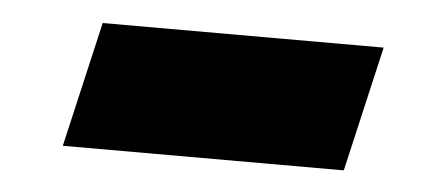

<svg xmlns="http://www.w3.org/2000/svg" viewBox="-28 -400 590 258"><g transform="rotate(5 267.0 -270.5)"><path d="M481 -355 442 -186H63L102 -355Z"/></g></svg>

Font: Prodigy Sans ExtraBold
Style: Italic
Weight: 800
Italic angle: -13°
Designer: Wei Huang
Foundry: Wei Huang
Version: Version 1.003; ttfautohint (v1.8.3)